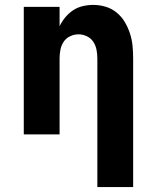

<svg xmlns="http://www.w3.org/2000/svg" viewBox="-20 -548 640 783"><path d="M377 215V-310Q377 -328 373.5 -345.5Q370 -363 360.5 -377.5Q351 -392 334.5 -400Q318 -408 300 -408Q282 -408 265.5 -400Q249 -392 239.5 -377.5Q230 -363 226.5 -345.5Q223 -328 223 -310V0H77V-520H223V-441Q232 -460 246 -477Q260 -494 278 -506Q296 -518 317.5 -523Q339 -528 360 -528Q386 -528 411 -520.5Q436 -513 456 -496.5Q476 -480 489 -458Q502 -436 510 -411.5Q518 -387 520.5 -361.5Q523 -336 523 -310V215Z"/></svg>

Font: Iosevka Aile Heavy
Style: Regular
Weight: 900
Designer: Belleve Invis
Foundry: Belleve Invis
Version: Version 31.1.0; ttfautohint (v1.8.4)